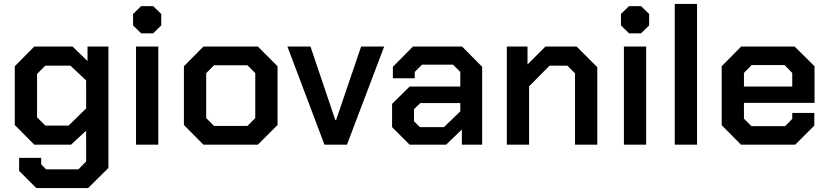

<svg xmlns="http://www.w3.org/2000/svg" viewBox="-20 -734 4202 974"><path d="M530 -498V118L427 220H164L77 133V67H189V100L214 125H378L417 85V-71L340 0H154L55 -100V-398L154 -498H348L424 -424V-498ZM417 -326 337 -401H210L168 -359V-139L210 -97H328L417 -184Z M655 -605V-663L696 -703H757L798 -663V-605L757 -565H696ZM670 -498H783V0H670Z M913 -100V-398L1012 -498H1288L1388 -398V-100L1288 0H1012ZM1235 -95 1275 -135V-363L1235 -403H1066L1026 -363V-135L1066 -95Z M1438 -498H1555L1681 -125H1685L1812 -498H1929L1740 0H1626Z M1969 -89V-207L2058 -295H2315V-369L2278 -406H2121L2084 -369V-337H1973V-395L2075 -498H2324L2426 -395V0H2323V-77L2243 0H2058ZM2232 -89 2315 -169V-211H2112L2080 -180V-119L2110 -89Z M2551 -498H2656V-407L2747 -498H2905L3010 -393V0H2897V-362L2858 -401H2768L2664 -296V0H2551Z M3130 -605V-663L3171 -703H3232L3273 -663V-605L3232 -565H3171ZM3145 -498H3258V0H3145Z M3403 -714H3516V0H3403Z M3641 -99V-398L3740 -498H4011L4112 -398V-212H3754V-132L3792 -94H3963L3999 -131V-161H4111V-97L4014 0H3739ZM3999 -295V-364L3960 -404H3793L3754 -364V-295Z"/></svg>

Font: Chakra Petch SemiBold
Style: Regular
Weight: 600
Designer: Katatrad Aksorn Co.,Ltd.
Foundry: Cadson Demak Co.,Ltd.
Version: Version 1.000; ttfautohint (v1.6)